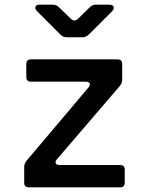

<svg xmlns="http://www.w3.org/2000/svg" viewBox="-20 -805 640 825"><path d="M104 0Q84 0 84 -20V-88Q84 -101 93 -113L360 -429Q369 -440 365 -447Q361 -454 349 -454H113Q93 -454 93 -474V-530Q93 -550 113 -550H485Q505 -550 505 -530V-462Q505 -449 496 -437L225 -121Q216 -111 219.5 -103.5Q223 -96 236 -96H496Q516 -96 516 -76V-20Q516 0 496 0ZM266 -645Q250 -645 239 -657L139 -757Q129 -768 132.5 -776.5Q136 -785 151 -785H206Q222 -785 233 -774L285 -724Q300 -709 316 -725L366 -774Q377 -785 393 -785H449Q464 -785 468 -776.5Q472 -768 462 -757L362 -657Q350 -645 335 -645Z"/></svg>

Font: Pitagon Sans Mono SemiBold
Style: Regular
Weight: 600
Monospace: yes
Designer: Travis Tran
Foundry: Pitagon
Version: Version 1.001; ttfautohint (v1.8.4.7-5d5b);gftools[0.9.26]